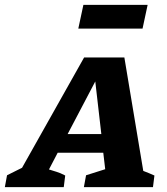

<svg xmlns="http://www.w3.org/2000/svg" viewBox="-78 -772 688 792"><path d="M513 -67Q526 -62 537 -57.5Q548 -53 559 -48L553 0H268L277 -49L356 -74L348 -142H160L124 -73Q142 -67 156 -63Q170 -59 191 -48L185 0H-58L-49 -49L13 -80L269 -535H435ZM201 -219H340L315 -436ZM245 -654 266 -752H531L510 -654Z"/></svg>

Font: Piazzolla SC
Style: Bold Italic
Weight: 700
Italic angle: -11.3°
Designer: Juan Pablo del Peral
Foundry: Huerta Tipografica
Version: Version 1.330